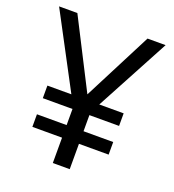

<svg xmlns="http://www.w3.org/2000/svg" viewBox="-130 -882 833 918"><g transform="rotate(20 286.0 -423.0)"><path d="M285 -431 107 -780H14L213 -405H91V-341H242V-259H91V-195H242V-66H328V-195H479V-259H328V-341H479V-405H355L556 -780H464Z"/></g></svg>

Font: Noto Sans Malayalam UI
Style: Regular
Weight: 400
Designer: Jelle Bosma - Monotype Design Team
Foundry: Monotype Imaging Inc.
Version: Version 2.104